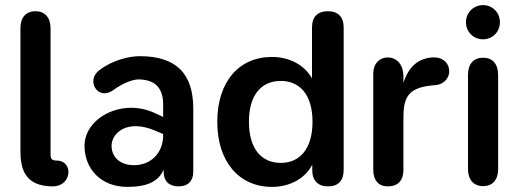

<svg xmlns="http://www.w3.org/2000/svg" viewBox="-20 -722 2029 752"><path d="M248 -50C248 -68 235 -93 203 -93C176 -93 178 -105 178 -132V-611C178 -651 158 -678 119 -678C79 -678 60 -651 60 -611V-131C60 -63 76 8 187 8C222 8 248 -15 248 -50Z M479 10C551 10 600 -8 621 -58V-48C621 -13 642 8 680 8C717 8 737 -14 737 -49V-296C737 -435 669 -502 527 -502C489 -502 422 -488 369 -447C315 -407 363 -327 422 -368C466 -400 503 -411 523 -411C585 -410 619 -380 619 -313V-264L589 -278C460 -340 311 -261 311 -151C311 -63 373 10 479 10ZM417 -151C417 -202 479 -256 586 -211L619 -197V-192C619 -122 570 -75 505 -75C450 -75 417 -107 417 -151Z M1045 10C1116 10 1175 -23 1203 -77V-56C1203 -15 1225 8 1265 8C1305 8 1326 -15 1326 -56V-615C1326 -656 1304 -678 1264 -678C1224 -678 1202 -656 1202 -615V-415C1174 -466 1115 -499 1045 -499C916 -499 831 -402 831 -245C831 -88 917 10 1045 10ZM1080 -84C1004 -84 955 -139 955 -245C955 -351 1004 -405 1080 -405C1154 -405 1204 -351 1204 -245C1204 -139 1154 -84 1080 -84Z M1498 8C1539 8 1560 -15 1560 -56V-255C1560 -331 1570 -377 1669 -387L1688 -389C1723 -393 1743 -422 1739 -450C1734 -485 1704 -500 1671 -497C1606 -491 1577 -448 1560 -398V-425C1560 -465 1537 -497 1498 -497C1469 -497 1442 -475 1442 -434V-56C1442 -15 1464 8 1498 8Z M1872 7C1910 7 1931 -18 1931 -60V-428C1931 -472 1909 -496 1872 -496C1835 -496 1813 -472 1813 -428V-60C1813 -18 1835 7 1872 7ZM1872 -568C1908 -568 1938 -596 1938 -635C1938 -674 1908 -702 1872 -702C1836 -702 1805 -674 1805 -635C1805 -596 1836 -568 1872 -568Z"/></svg>

Font: SN Pro SemiBold
Style: Regular
Weight: 600
Designer: Tobias Whetton
Foundry: Supernotes
Version: Version 1.003;Glyphs 3.3 (3324)